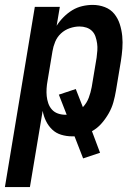

<svg xmlns="http://www.w3.org/2000/svg" viewBox="-52 -548 572 783"><path d="M-32 215 90 -520H192L179 -443Q191 -462 207.5 -478.5Q224 -495 243 -506.5Q262 -518 283.5 -523Q305 -528 326 -528Q352 -528 375.5 -519Q399 -510 414 -491.5Q429 -473 436.5 -449.5Q444 -426 446.5 -401Q449 -376 447 -350Q445 -324 441 -299L421 -179Q417 -155 410.5 -131.5Q404 -108 391.5 -86Q379 -64 362 -44.5Q345 -25 323 -13L356 75L287 98L252 8H242Q219 8 197.5 1.5Q176 -5 160.5 -20Q145 -35 135.5 -54.5Q126 -74 122 -96L70 215ZM215 -80H220L188 -162L257 -185L286 -111Q302 -128 310 -149.5Q318 -171 322 -193L342 -313Q344 -328 345 -342.5Q346 -357 344 -371Q342 -385 337.5 -398.5Q333 -412 323.5 -421.5Q314 -431 300.5 -435.5Q287 -440 272 -440Q253 -440 232.5 -433Q212 -426 196.5 -411.5Q181 -397 173 -377.5Q165 -358 162 -339L142 -219Q139 -203 138 -187Q137 -171 138.5 -156Q140 -141 145 -126.5Q150 -112 160 -101Q170 -90 184.5 -85Q199 -80 215 -80Z"/></svg>

Font: Iosevka SS18 Semibold
Style: Italic
Weight: 600
Italic angle: -9°
Monospace: yes
Designer: Belleve Invis
Foundry: Belleve Invis
Version: Version 25.1.1; ttfautohint (v1.8.4)